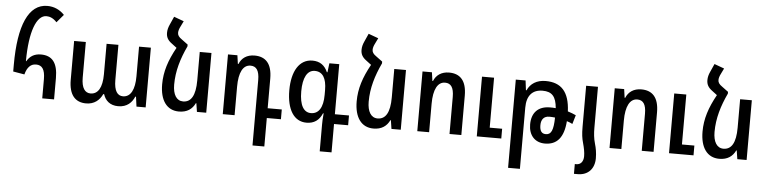

<svg xmlns="http://www.w3.org/2000/svg" viewBox="-54 -1057 6320 1585"><g transform="rotate(5 3106.5 -264.0)"><path d="M307 0H405V-177C405 -304 358 -360 265 -360C208 -360 172 -334 149 -294L146 -295C147 -540 201 -679 283 -679C310 -679 340 -668 369 -636L425 -702C387 -742 339 -764 283 -764C128 -764 49 -583 49 -256V-200L143 -184C159 -245 189 -274 232 -274C282 -274 307 -240 307 -159Z M671 10C738 10 782 -27 806 -79H813C829 -28 868 10 937 10C1011 10 1051 -33 1071 -81H1077L1088 0H1164V-495H1066V-249C1066 -141 1034 -75 969 -75C924 -75 895 -112 895 -204V-495H797V-242C797 -132 762 -75 700 -75C655 -75 625 -113 625 -199V-495H528V-173C528 -49 580 10 671 10Z M1464 -547 1414 -584C1386 -603 1377 -618 1377 -638C1377 -653 1383 -672 1393 -691L1415 -736L1333 -766L1303 -699C1292 -675 1286 -653 1286 -629C1286 -593 1300 -568 1333 -544L1375 -512C1314 -402 1283 -307 1283 -202C1283 -70 1339 10 1440 10C1508 10 1550 -21 1574 -71H1578L1589 0H1666V-495H1569V-259C1569 -133 1533 -76 1467 -76C1412 -76 1382 -127 1382 -208C1382 -321 1414 -426 1464 -532Z M2070 236H2168V0H2285V-81H2168V-327C2168 -451 2114 -505 2023 -505C1959 -505 1916 -474 1896 -424H1891L1881 -495H1803V0H1901V-236C1901 -355 1935 -419 1997 -419C2045 -419 2070 -385 2070 -306Z M2627 236H2725V1H2842V-80H2725V-495H2643L2634 -420H2629C2605 -475 2565 -505 2503 -505C2393 -505 2333 -401 2333 -245C2333 -85 2393 10 2497 10C2560 10 2602 -20 2627 -79H2632C2628 -41 2627 -5 2627 16ZM2527 -72C2468 -72 2432 -127 2432 -244C2432 -358 2467 -422 2529 -422C2594 -422 2627 -370 2627 -271V-232C2627 -127 2591 -72 2527 -72Z M3076 -547 3026 -584C2998 -603 2989 -618 2989 -638C2989 -653 2995 -672 3005 -691L3027 -736L2945 -766L2915 -699C2904 -675 2898 -653 2898 -629C2898 -593 2912 -568 2945 -544L2987 -512C2926 -402 2895 -307 2895 -202C2895 -70 2951 10 3052 10C3120 10 3162 -21 3186 -71H3190L3201 0H3278V-495H3181V-259C3181 -133 3145 -76 3079 -76C3024 -76 2994 -127 2994 -208C2994 -321 3026 -426 3076 -532Z M3415 0H3513V-236C3513 -355 3548 -419 3609 -419C3657 -419 3682 -386 3682 -307V0H3780V-327C3780 -451 3726 -505 3635 -505C3572 -505 3528 -474 3508 -424H3503L3493 -495H3415ZM3908 0H4111V-81H4008V-495H3908Z M4188 236H4286V-271C4286 -372 4333 -423 4417 -423C4495 -423 4529 -384 4537 -289C4521 -291 4505 -291 4490 -291C4393 -291 4338 -236 4338 -137C4338 -48 4389 10 4473 10C4572 10 4628 -53 4638 -190C4656 -185 4671 -178 4685 -171L4707 -245C4687 -255 4664 -263 4639 -271C4632 -432 4565 -505 4435 -505C4361 -505 4309 -471 4284 -415H4279L4269 -495H4188ZM4423 -138C4423 -186 4446 -214 4491 -214C4506 -214 4522 -213 4538 -211C4536 -107 4519 -68 4474 -68C4439 -68 4423 -91 4423 -138Z M4771 -155C4771 -94 4776 -60 4787 -21C4798 19 4805 54 4805 86C4805 131 4782 157 4747 157H4734V238H4765C4852 238 4903 180 4903 95C4903 50 4896 11 4885 -26C4873 -67 4869 -110 4869 -155V-495H4771Z M5008 0H5106V-236C5106 -355 5141 -419 5202 -419C5250 -419 5275 -386 5275 -307V0H5373V-327C5373 -451 5319 -505 5228 -505C5165 -505 5121 -474 5101 -424H5096L5086 -495H5008ZM5501 0H5704V-81H5601V-495H5501Z M5942 -547 5892 -584C5864 -603 5855 -618 5855 -638C5855 -653 5861 -672 5871 -691L5893 -736L5811 -766L5781 -699C5770 -675 5764 -653 5764 -629C5764 -593 5778 -568 5811 -544L5853 -512C5792 -402 5761 -307 5761 -202C5761 -70 5817 10 5918 10C5986 10 6028 -21 6052 -71H6056L6067 0H6144V-495H6047V-259C6047 -133 6011 -76 5945 -76C5890 -76 5860 -127 5860 -208C5860 -321 5892 -426 5942 -532Z"/></g></svg>

Font: Noto Sans Armenian Condensed Medium
Style: Regular
Weight: 500
Width: 3
Designer: Monotype Design Team
Foundry: Monotype Imaging Inc.
Version: Version 2.008